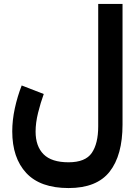

<svg xmlns="http://www.w3.org/2000/svg" viewBox="-20 -702 703 964"><path d="M595.2 -76.7Q595.2 77.6 530.5 159.9Q465.8 242.2 324.2 242.2Q182.1 242.2 111.8 166.5Q41.5 90.8 41.5 -42.5Q41.5 -98.1 54.4 -158Q67.4 -217.8 88.9 -272.9L199.7 -230Q183.6 -186 171.1 -135.5Q158.7 -85 158.7 -41.5Q158.7 32.2 198.7 72.5Q238.8 112.8 324.2 112.8Q408.7 112.8 440.9 65.7Q473.1 18.6 473.1 -67.9V-682.1H595.2Z"/></svg>

Font: Vazirmatn UI
Style: Bold
Weight: 700
Designer: Saber Rastikerdar
Foundry: Saber Rastikerdar
Version: Version 33.003